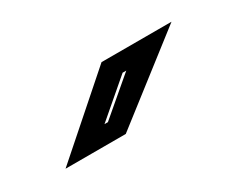

<svg xmlns="http://www.w3.org/2000/svg" viewBox="-37 -792 419 341"><g transform="rotate(-30 172.0 -622.0)"><path d="M27 -556 177 -688H320.5L150.5 -556ZM126.5 -590H133.5L207.5 -653H200Z"/></g></svg>

Font: Tourney Expanded ExtraBold
Style: Italic
Weight: 800
Width: 7
Italic angle: -12°
Designer: Tyler Finck
Foundry: Etcetera Type Co
Version: Version 1.010; ttfautohint (v1.8.3)